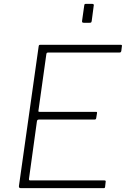

<svg xmlns="http://www.w3.org/2000/svg" viewBox="-20 -974 652 994"><path d="M180 -733Q181 -739 182.5 -740.5Q184 -742 189 -742H606Q613 -742 611 -734L608 -710Q607 -706 605 -704Q603 -702 598 -702H230Q225 -702 223 -700.5Q221 -699 220 -694L179 -401Q178 -398 179.5 -396.5Q181 -395 185 -395H477Q481 -395 482 -393Q483 -391 482 -387L478 -362Q477 -355 469 -355H181Q172 -355 171 -345L130 -48Q129 -40 136 -40H519Q524 -40 526 -38.5Q528 -37 527 -32L524 -6Q523 -2 522 -1Q521 0 517 0H87Q77 0 78 -11L180 -733ZM465 -943 455 -867Q454 -860 452 -858Q450 -856 442 -856H415Q408 -856 406 -858.5Q404 -861 405 -867L416 -945Q417 -951 418.5 -952.5Q420 -954 425 -954H457Q462 -954 464.5 -951.5Q467 -949 465 -943Z"/></svg>

Font: Libre Franklin Thin Thin
Style: Italic
Weight: 250
Italic angle: -8°
Version: Version 3.000